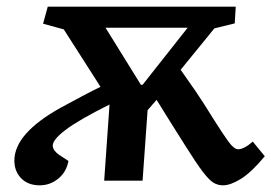

<svg xmlns="http://www.w3.org/2000/svg" viewBox="-20 -541 813 575"><path d="M683 -471 622 -456 521 -332Q541 -304 565 -269Q589 -234 619 -185Q648 -139 664.5 -116.5Q681 -94 693 -94Q711 -94 737 -117L773 -73Q732 -24 701 -5Q670 14 648 14Q632 14 619 6Q606 -2 587 -27Q568 -52 536 -103Q516 -134 492.5 -172Q469 -210 449 -242L422 -211L407 0H292L308 -228Q216 -182 177 -152.5Q138 -123 138 -105Q138 -91 156 -78L185 -59Q179 -26 154.5 -6Q130 14 99 14Q64 14 43.5 -7Q23 -28 23 -60Q23 -141 161 -218Q192 -235 227 -253.5Q262 -272 281 -281L171 -453L109 -470L123 -521H686ZM402 -287H407L542 -458H296Z"/></svg>

Font: Literata 7pt SemiBold
Style: Italic
Weight: 600
Italic angle: -2°
Designer: Latin by Veronika Burian and Jose Scaglione. Greek by Irene Vlachou. Cyrillic by Vera Evstafieva
Foundry: TypeTogether
Version: Version 3.002